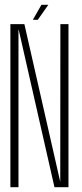

<svg xmlns="http://www.w3.org/2000/svg" viewBox="-20 -775 340 795"><path d="M23 0V-675H81L229 -24H229.5L230 -675H263.5V0H205.5L57.5 -651.5H56.5V0ZM116 -693 151.5 -755H180L136.5 -693Z"/></svg>

Font: Anybody Condensed ExtraLight
Style: Regular
Weight: 200
Width: 3
Designer: Tyler Finck
Foundry: Etcetera Type Company
Version: Version 1.010; ttfautohint (v1.8.3) -l 8 -r 50 -G 200 -x 14 